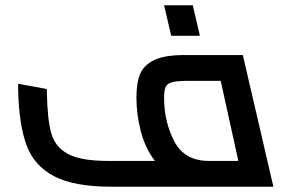

<svg xmlns="http://www.w3.org/2000/svg" viewBox="-20 -709 1083 729"><path d="M1018 0H405Q262 0 186 -39.5Q110 -79 81 -157Q52 -235 49 -366V-391L158 -371V-356Q160 -254 175 -202Q190 -150 239 -124Q288 -98 390 -98H568Q531 -147 514.5 -211Q498 -275 498 -339Q498 -394 512 -428Q526 -462 565.5 -481Q605 -500 680 -500H902ZM885 -98 818 -402H695Q653 -402 634 -397Q615 -392 609 -379Q603 -366 603 -338Q603 -246 642 -172Q681 -98 773 -98ZM603 -689H712L739 -573H630Z"/></svg>

Font: Cairo SemiBold
Style: Italic
Weight: 600
Italic angle: -13°
Designer: Mohamed Gaber, Accademia di Belle Arti di Urbino and others
Foundry: Kief Type Foundry, Accademia di Belle Arti di Urbino and others
Version: Version 3.011